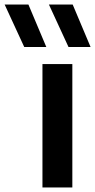

<svg xmlns="http://www.w3.org/2000/svg" viewBox="-116 -828 420 848"><path d="M71.5 0V-545H203.5V0ZM186.5 -620.5 100 -808H205L284 -620.5ZM-9 -620.5 -95.5 -808H9.5L88.5 -620.5Z"/></svg>

Font: Encode Sans Semi Expanded SemiBold
Style: Regular
Weight: 600
Width: 6
Designer: Multiple Designers
Foundry: Impallari Type
Version: Version 3.000; ttfautohint (v1.8.3) -l 8 -r 50 -G 200 -x 14 